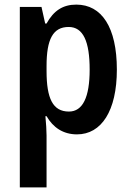

<svg xmlns="http://www.w3.org/2000/svg" viewBox="-20 -573 568 833"><path d="M311 -553C253 -553 213 -527 182 -471H176L160 -543H66V240H182V15C182 -7 180 -36 177 -69H182C210 -20 254 10 314 10C420 10 487 -92 487 -271C487 -455 421 -553 311 -553ZM278 -456C341 -456 369 -393 369 -271C369 -151 339 -89 279 -89C209 -89 182 -146 182 -265V-287C182 -403 210 -456 278 -456Z"/></svg>

Font: Noto Sans Armenian Condensed SemiBold
Style: Regular
Weight: 600
Width: 3
Designer: Monotype Design Team
Foundry: Monotype Imaging Inc.
Version: Version 2.008